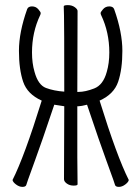

<svg xmlns="http://www.w3.org/2000/svg" viewBox="-20 -720 540 750"><path d="M283 0Q283 5 267.5 5Q252 5 241 -3Q230 -11 230 -20L231 -300V-305L192 -311Q141 -159 117.5 -95.5Q94 -32 89.5 -18Q85 -4 82.5 3Q80 10 67.5 10Q55 10 42.5 0.5Q30 -9 29 -17Q75 -108 143 -327Q87 -352 70.5 -400.5Q54 -449 54 -521.5Q54 -594 86 -684Q90 -695 105 -695Q120 -695 129.5 -684Q139 -673 139 -669Q139 -665 137 -661Q105 -594 105 -515Q105 -473 115 -439Q129 -388 159.5 -376.5Q190 -365 231 -362V-367Q231 -632 230 -659L229 -695Q229 -700 245 -700Q261 -700 272 -692Q283 -684 283 -677L282 -361H287Q313 -361 348 -374.5Q383 -388 397 -439Q407 -473 407 -515Q407 -594 375 -661Q373 -665 373 -669Q373 -673 382.5 -684Q392 -695 407 -695Q422 -695 426 -684Q458 -594 458 -521.5Q458 -449 441.5 -400.5Q425 -352 369 -327Q437 -108 483 -17Q482 -9 469.5 0.5Q457 10 444.5 10Q432 10 429.5 3Q427 -4 422.5 -18Q418 -32 394.5 -95.5Q371 -159 320 -311Q297 -305 287 -305H282V-106ZM137 -661H138Q137 -661 137 -661ZM374 -661H375Z"/></svg>

Font: LXGW WenKai Mono TC Light
Style: Regular
Weight: 300
Designer: LXGW / Fontworks Inc.
Foundry: LXGW / Fontworks Inc.
Version: Version 1.330